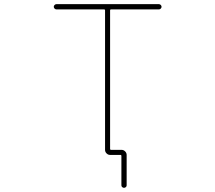

<svg xmlns="http://www.w3.org/2000/svg" viewBox="-20 -773 1040 929"><path d="M567.4 124V-18.6Q567.4 -23.4 563.5 -23.4H512.7Q502.9 -23.4 495.6 -30.8Q488.3 -38.1 488.3 -47.9V-722.7Q488.3 -727.5 483.4 -727.5H252.9Q248 -727.5 244.1 -731.4Q240.2 -735.4 240.2 -740.2Q240.2 -745.1 244.1 -749Q248 -752.9 252.9 -752.9H749Q753.9 -752.9 757.8 -749Q761.7 -745.1 761.7 -740.2Q761.7 -735.4 757.8 -731.4Q753.9 -727.5 749 -727.5H517.6Q512.7 -727.5 512.7 -722.7V-52.7Q512.7 -47.9 517.6 -47.9H568.4Q578.1 -47.9 585.4 -40.5Q592.8 -33.2 592.8 -23.4V124Q592.8 128.9 588.9 132.3Q585 135.7 580.1 135.7Q575.2 135.7 571.3 132.3Q567.4 128.9 567.4 124Z"/></svg>

Font: Rounded-X Mgen+ 1mn thin
Style: Regular
Weight: 100
Designer: [Source Han Sans]
Ryoko NISHIZUKA  (kana & ideographs); Paul D. Hunt (Latin, Greek & Cyrillic); Wenlong ZHANG  (bopomofo
Version: Version 1.059.20150602